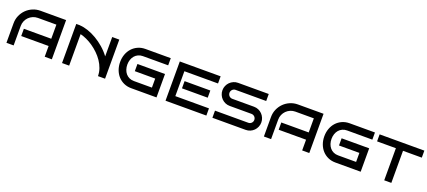

<svg xmlns="http://www.w3.org/2000/svg" viewBox="53 -1544 5643 2537"><g transform="rotate(20 2875.0 -276.0)"><path d="M701.2 0H601.1V-150.9H215.8V-252.9H601.1V-451.2H340.8Q304.2 -451.2 272 -437.3Q239.7 -423.3 215.8 -399.4Q191.9 -375.5 178 -343.5Q164.1 -311.5 164.1 -274.9V0H63V-274.9Q63 -332.5 85 -382.8Q106.9 -433.1 144.5 -470.7Q182.1 -508.3 232.9 -530Q283.7 -551.8 340.8 -551.8H701.2Z M1350.1 0Q1350.1 -54.7 1331.8 -106.2Q1313.5 -157.7 1282.5 -203.4Q1251.5 -249 1210.7 -288.6Q1169.9 -328.1 1125 -359.1Q1080.1 -390.1 1033.4 -411.4Q986.8 -432.6 944.8 -442.9V0H844.7V-549.8H898.9V-548.8Q952.6 -545.9 1013.4 -525.1Q1074.2 -504.4 1134.5 -469Q1194.8 -433.6 1250.7 -385Q1306.6 -336.4 1350.1 -277.8V-549.8H1449.7V0Z M2172.9 0H1817.9Q1759.8 0 1712.4 -21.5Q1665 -43 1631.3 -80.3Q1597.7 -117.7 1579.3 -168.2Q1561 -218.8 1561 -276.9Q1561 -334.5 1579.3 -384.5Q1597.7 -434.6 1631.3 -471.7Q1665 -508.8 1712.4 -530.3Q1759.8 -551.8 1817.9 -551.8H2172.9V-451.2H1817.9Q1781.7 -451.2 1752.7 -437.5Q1723.6 -423.8 1703.6 -400.4Q1683.6 -377 1672.9 -345.2Q1662.1 -313.5 1662.1 -276.9Q1662.1 -239.7 1672.9 -207.8Q1683.6 -175.8 1703.6 -152.1Q1723.6 -128.4 1752.7 -114.7Q1781.7 -101.1 1817.9 -101.1H2071.8V-228H1785.2V-329.1H2172.9Z M2874 0H2299.8V-551.8H2874V-451.2H2400.9V-101.1H2874ZM2810.1 -228H2448.2V-329.1H2810.1Z M3587.9 -162.1Q3587.9 -128.4 3575.2 -98.9Q3562.5 -69.3 3540.8 -47.4Q3519 -25.4 3489.5 -12.7Q3460 0 3426.3 0H2959V-100.1H3426.3Q3439.5 -100.1 3450.9 -104.7Q3462.4 -109.4 3470.9 -117.9Q3479.5 -126.5 3484.4 -137.7Q3489.3 -148.9 3489.3 -162.1Q3489.3 -175.3 3484.4 -186.8Q3479.5 -198.2 3470.9 -206.8Q3462.4 -215.3 3450.9 -220.2Q3439.5 -225.1 3426.3 -225.1H3120.1Q3086.9 -225.1 3057.6 -237.8Q3028.3 -250.5 3006.3 -272.7Q2984.4 -294.9 2971.7 -324.7Q2959 -354.5 2959 -388.2Q2959 -420.9 2971.7 -450.4Q2984.4 -480 3006.3 -502Q3028.3 -523.9 3057.6 -536.9Q3086.9 -549.8 3120.1 -549.8H3551.3V-451.2H3120.1Q3107.4 -451.2 3095.9 -446Q3084.5 -440.9 3076.2 -432.4Q3067.9 -423.8 3063 -412.4Q3058.1 -400.9 3058.1 -388.2Q3058.1 -375 3063 -363.5Q3067.9 -352.1 3076.2 -343.5Q3084.5 -335 3095.9 -330.1Q3107.4 -325.2 3120.1 -325.2H3426.3Q3460 -325.2 3489.5 -312.3Q3519 -299.3 3540.8 -277.1Q3562.5 -254.9 3575.2 -225.1Q3587.9 -195.3 3587.9 -162.1Z M4321.3 0H4221.2V-150.9H3835.9V-252.9H4221.2V-451.2H3960.9Q3924.3 -451.2 3892.1 -437.3Q3859.9 -423.3 3835.9 -399.4Q3812 -375.5 3798.1 -343.5Q3784.2 -311.5 3784.2 -274.9V0H3683.1V-274.9Q3683.1 -332.5 3705.1 -382.8Q3727.1 -433.1 3764.6 -470.7Q3802.2 -508.3 3853 -530Q3903.8 -551.8 3960.9 -551.8H4321.3Z M5043.9 0H4689Q4630.9 0 4583.5 -21.5Q4536.1 -43 4502.4 -80.3Q4468.8 -117.7 4450.4 -168.2Q4432.1 -218.8 4432.1 -276.9Q4432.1 -334.5 4450.4 -384.5Q4468.8 -434.6 4502.4 -471.7Q4536.1 -508.8 4583.5 -530.3Q4630.9 -551.8 4689 -551.8H5043.9V-451.2H4689Q4652.8 -451.2 4623.8 -437.5Q4594.7 -423.8 4574.7 -400.4Q4554.7 -377 4543.9 -345.2Q4533.2 -313.5 4533.2 -276.9Q4533.2 -239.7 4543.9 -207.8Q4554.7 -175.8 4574.7 -152.1Q4594.7 -128.4 4623.8 -114.7Q4652.8 -101.1 4689 -101.1H4942.9V-228H4656.2V-329.1H5043.9Z M5475.1 0H5375V-451.2H5110.4V-549.8H5739.3V-451.2H5475.1Z"/></g></svg>

Font: Bruno Ace SC
Style: Regular
Weight: 400
Designer: Astigmatic (AOETI)
Foundry: Astigmatic (AOETI)
Version: Version 1.000